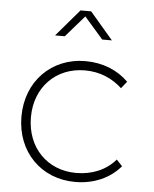

<svg xmlns="http://www.w3.org/2000/svg" viewBox="-53 -783 665 828"><g transform="rotate(5 279.5 -368.5)"><path d="M262 -738 162 -621H204L285 -714L366 -621H408L308 -738ZM465 -419 489 -449C443 -495 378 -522 303 -522C156 -522 48 -413 48 -260C48 -107 156 1 303 1C384 1 453 -30 499 -84L474 -111C434 -64 374 -38 304 -38C179 -38 89 -129 89 -261C89 -391 179 -482 304 -482C369 -482 423 -458 465 -419Z"/></g></svg>

Font: Montserrat ExtraLight
Style: Regular
Weight: 250
Designer: Julieta Ulanovsky
Foundry: Julieta Ulanovsky
Version: Version 4.000